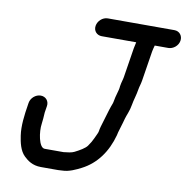

<svg xmlns="http://www.w3.org/2000/svg" viewBox="-81 -755 865 887"><g transform="rotate(10 351.5 -311.0)"><path d="M137.6 -143C140.1 -158.7 140.9 -178.6 142.2 -197.1L147.1 -228C150.9 -251.7 134.7 -271 110.9 -271C87.2 -271 64.9 -251.7 61.1 -228L59.4 -217C51.9 -170 44.8 -117.6 51.6 -72.8C56.1 -42.5 63.6 -4 88 19.3C104.6 35.1 127.9 54 168.4 54H249.4C255.2 54 261.6 53 266.6 53C299.7 53 332.6 36.4 355.2 24.9C422.9 -9.7 467.3 -72 489 -152.2C489.1 -152.9 489.4 -154.1 489.6 -155C489.9 -157.5 490.9 -161.6 492 -165.7L506.7 -214.9C507.9 -218.8 509.3 -224 511.8 -233.4C516.8 -251.5 528.2 -273.1 532.8 -302C536.8 -327 545 -347.1 550.2 -380C552 -391.6 556.7 -402.2 559.7 -421L581.9 -561C582.9 -567.7 586.4 -580.6 589 -590H652.4C675 -590 698.3 -607.9 702.2 -632.5C705.9 -655.8 690.5 -676 666.1 -676H354.1C329.2 -676 307.8 -655.4 304.2 -632.5C300.3 -608.3 317.5 -590 340.4 -590H502.1C499.9 -581.4 497.2 -569.3 495.9 -561L473.7 -421C471.6 -407.7 467 -397.9 463.9 -378C463.8 -377.4 463.6 -376.3 463.6 -375.5C462.4 -355.1 452 -334.8 446.5 -299.8C446.3 -298.8 445.8 -296.7 445 -294C436.1 -271.7 429 -246.8 423.3 -227.5L408.2 -177C405.7 -168.6 404.8 -162.7 403.7 -156C402.2 -146.7 397.1 -139.3 388.9 -120.4C383.2 -107.3 375.6 -94.7 365.8 -80.9C356.7 -68.1 332.4 -53.8 308.9 -42.1C296.9 -36.1 278.6 -33.9 259.7 -32H171.1C143.2 -32 131.9 -107 137.6 -143Z"/></g></svg>

Font: CiSf OpenHand
Style: BlakObl
Weight: 400
Foundry: Cannot Into Space Fonts
Version: Version 0.7892